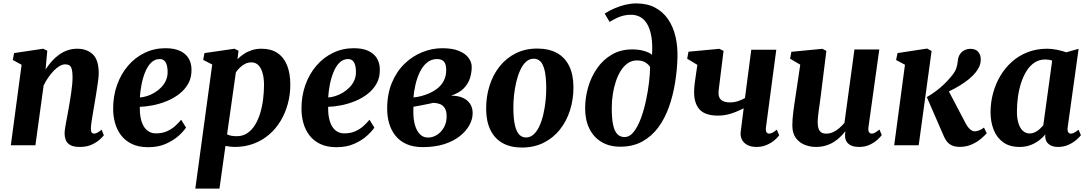

<svg xmlns="http://www.w3.org/2000/svg" viewBox="-20 -851 6374 1125"><path d="M247 -444Q264 -470.5 283.8 -492.5Q303.5 -514.5 326.8 -531Q350 -547.5 376.5 -556.5Q403 -565.5 432.5 -565.5Q488.5 -565.5 523.5 -533Q558.5 -500.5 558.5 -420Q558.5 -403.5 554.2 -372.8Q550 -342 544.5 -308Q539 -274 534.5 -247Q530.5 -222 525.5 -194.2Q520.5 -166.5 516.8 -141Q513 -115.5 512.5 -97Q512.5 -79 518 -73.5Q523.5 -68 530.5 -68Q539 -68 549 -73Q559 -78 575.5 -91L588.5 -58.5Q583.5 -51 565.8 -34.5Q548 -18 518.5 -4Q489 10 448 10Q410.5 10 391.2 -1.5Q372 -13 365.2 -30.8Q358.5 -48.5 358.5 -67.5Q358.5 -79.5 360.8 -96.2Q363 -113 367 -133.5Q371 -154 375 -175.5Q379 -197 382.5 -217Q386 -237.5 390 -261.2Q394 -285 397.5 -310Q401 -335 403.2 -359Q405.5 -383 405 -404Q404.5 -432 400.2 -447Q396 -462 386.5 -468Q377 -474 362 -474Q346 -474 329 -464Q312 -454 295.2 -436.8Q278.5 -419.5 263 -397.2Q247.5 -375 235.5 -350L187.5 0H43.5L106.5 -471.5L55 -499.5L62.5 -540L233 -565.5L257 -553.5Z M1070 -103.5Q1056.5 -82.5 1026.8 -55.5Q997 -28.5 952.2 -8.5Q907.5 11.5 848.5 11.5Q792 11.5 752.8 -7.5Q713.5 -26.5 689.2 -58.5Q665 -90.5 654 -130.5Q643 -170.5 643 -211.5Q642.5 -288 665.8 -353Q689 -418 730.5 -466.2Q772 -514.5 828 -541.5Q884 -568.5 949 -568.5Q1002 -568.5 1035.5 -552.5Q1069 -536.5 1085.2 -508.8Q1101.5 -481 1102 -446.5Q1103.5 -398.5 1083.8 -362.5Q1064 -326.5 1030.8 -300.8Q997.5 -275 957 -258.5Q916.5 -242 875.2 -234Q834 -226 799 -225Q798.5 -189 804.2 -160.2Q810 -131.5 822 -111.2Q834 -91 852.2 -80.2Q870.5 -69.5 894 -69.5Q930.5 -69.5 958 -81.8Q985.5 -94 1006 -112.5Q1026.5 -131 1041.5 -149.5ZM916.5 -505Q886.5 -505 865.2 -483.5Q844 -462 830.2 -427.8Q816.5 -393.5 809 -354.5Q801.5 -315.5 799.5 -280Q818.5 -281 841 -288Q863.5 -295 885.2 -308Q907 -321 925 -339.5Q943 -358 953.2 -382.2Q963.5 -406.5 962 -435.5Q961 -470 949.5 -487.5Q938 -505 916.5 -505Z M1124.5 254 1223.5 -473 1170.5 -500 1178 -540 1354 -565.5 1377.5 -553.5 1371.5 -504Q1387 -520 1407.8 -534Q1428.5 -548 1454.8 -556.8Q1481 -565.5 1512.5 -565.5Q1568 -565.5 1605.5 -540.5Q1643 -515.5 1662 -468.5Q1681 -421.5 1681 -354.5Q1681 -296 1666.2 -242Q1651.5 -188 1623.8 -142Q1596 -96 1556 -61.8Q1516 -27.5 1465.2 -8.8Q1414.5 10 1355 10Q1342 10 1328.2 8.2Q1314.5 6.5 1301 4L1266 254ZM1310.5 -63.5Q1322 -58 1336 -55.5Q1350 -53 1367.5 -53Q1402 -53 1428.2 -70.2Q1454.5 -87.5 1473.2 -117.2Q1492 -147 1504 -186Q1516 -225 1521.5 -268.5Q1527 -312 1527 -355Q1527 -391.5 1519 -421.2Q1511 -451 1494.8 -468.2Q1478.5 -485.5 1453 -485.5Q1433 -485.5 1416.2 -477Q1399.5 -468.5 1385.8 -455.2Q1372 -442 1362 -427Z M2173.5 -103.5Q2160 -82.5 2130.2 -55.5Q2100.5 -28.5 2055.8 -8.5Q2011 11.5 1952 11.5Q1895.5 11.5 1856.2 -7.5Q1817 -26.5 1792.8 -58.5Q1768.5 -90.5 1757.5 -130.5Q1746.5 -170.5 1746.5 -211.5Q1746 -288 1769.2 -353Q1792.5 -418 1834 -466.2Q1875.5 -514.5 1931.5 -541.5Q1987.5 -568.5 2052.5 -568.5Q2105.5 -568.5 2139 -552.5Q2172.5 -536.5 2188.8 -508.8Q2205 -481 2205.5 -446.5Q2207 -398.5 2187.2 -362.5Q2167.5 -326.5 2134.2 -300.8Q2101 -275 2060.5 -258.5Q2020 -242 1978.8 -234Q1937.5 -226 1902.5 -225Q1902 -189 1907.8 -160.2Q1913.5 -131.5 1925.5 -111.2Q1937.5 -91 1955.8 -80.2Q1974 -69.5 1997.5 -69.5Q2034 -69.5 2061.5 -81.8Q2089 -94 2109.5 -112.5Q2130 -131 2145 -149.5ZM2020 -505Q1990 -505 1968.8 -483.5Q1947.5 -462 1933.8 -427.8Q1920 -393.5 1912.5 -354.5Q1905 -315.5 1903 -280Q1922 -281 1944.5 -288Q1967 -295 1988.8 -308Q2010.5 -321 2028.5 -339.5Q2046.5 -358 2056.8 -382.2Q2067 -406.5 2065.5 -435.5Q2064.5 -470 2053 -487.5Q2041.5 -505 2020 -505Z M2457.5 11Q2401 11 2361.2 -7Q2321.5 -25 2296.5 -56.8Q2271.5 -88.5 2260 -128.8Q2248.5 -169 2248.5 -213Q2248.5 -300.5 2276.5 -367Q2304.5 -433.5 2351.2 -478.2Q2398 -523 2455.5 -545.8Q2513 -568.5 2571.5 -568.5Q2631.5 -568.5 2669.8 -552.5Q2708 -536.5 2726 -511.2Q2744 -486 2744 -458.5Q2744 -427 2734.2 -394.5Q2724.5 -362 2698.5 -334.5Q2672.5 -307 2623 -290.5Q2664 -290.5 2692 -277.8Q2720 -265 2734.8 -242.2Q2749.5 -219.5 2749.5 -188Q2749.5 -153 2730.5 -118Q2711.5 -83 2674.5 -53.5Q2637.5 -24 2583 -6.5Q2528.5 11 2457.5 11ZM2488 -45Q2515.5 -45 2540.5 -60.8Q2565.5 -76.5 2581.2 -104.5Q2597 -132.5 2597 -169Q2597 -200 2586.2 -217.2Q2575.5 -234.5 2557.8 -241.2Q2540 -248 2519.5 -248.5Q2512 -247 2503 -245Q2494 -243 2484.2 -241Q2474.5 -239 2464 -237Q2449 -234 2434 -231Q2419 -228 2402.5 -225.5Q2402 -217.5 2402 -209Q2402 -200.5 2402 -192Q2402 -152.5 2411.2 -119Q2420.5 -85.5 2439.8 -65.2Q2459 -45 2488 -45ZM2402.5 -280Q2415 -281 2426.2 -283.2Q2437.5 -285.5 2448.8 -288.2Q2460 -291 2471 -295Q2511.5 -309 2539 -329.8Q2566.5 -350.5 2580.5 -378.2Q2594.5 -406 2594.5 -440Q2594.5 -474.5 2581.5 -489.8Q2568.5 -505 2540.5 -505Q2507 -505 2482 -484.2Q2457 -463.5 2440.5 -429.8Q2424 -396 2414.8 -356.5Q2405.5 -317 2402.5 -280Z M3127.5 -566.5Q3195.5 -566.5 3242.8 -540.8Q3290 -515 3314.8 -464.8Q3339.5 -414.5 3340 -342Q3340.5 -270 3320.2 -205.8Q3300 -141.5 3261 -92.2Q3222 -43 3165.8 -14.8Q3109.5 13.5 3038 13.5Q2972 13.5 2925.2 -12.5Q2878.5 -38.5 2853.8 -89Q2829 -139.5 2828.5 -211.5Q2828 -284 2848.2 -348.2Q2868.5 -412.5 2907.2 -461.5Q2946 -510.5 3001.8 -538.5Q3057.5 -566.5 3127.5 -566.5ZM3108 -507Q3081.5 -507 3061.8 -488.8Q3042 -470.5 3028 -439.5Q3014 -408.5 3005 -370.5Q2996 -332.5 2991.8 -292.2Q2987.5 -252 2988 -216Q2988.5 -151 2998 -113.8Q3007.5 -76.5 3023.8 -61Q3040 -45.5 3061.5 -45.5Q3087.5 -45.5 3107.2 -63.8Q3127 -82 3141 -112.8Q3155 -143.5 3163.8 -181.8Q3172.5 -220 3176.8 -260.2Q3181 -300.5 3180.5 -337.5Q3180 -403.5 3170.8 -440.2Q3161.5 -477 3145.5 -492Q3129.5 -507 3108 -507Z M3614 8.5Q3551 8.5 3505 -18.8Q3459 -46 3433.8 -96.5Q3408.5 -147 3408.5 -216Q3408.5 -278.5 3426.2 -340Q3444 -401.5 3479 -451.5Q3514 -501.5 3565.5 -531.5Q3617 -561.5 3685 -561.5Q3723.5 -561.5 3755.5 -552Q3787.5 -542.5 3800.5 -529.5Q3804.5 -595.5 3796 -640.8Q3787.5 -686 3770.2 -713.2Q3753 -740.5 3729.2 -752.5Q3705.5 -764.5 3678 -764.5Q3645 -764.5 3616.2 -754.5Q3587.5 -744.5 3552 -722.5L3523 -771.5Q3551.5 -789.5 3582.5 -802.8Q3613.5 -816 3645.5 -823.5Q3677.5 -831 3707.5 -831Q3772 -831 3818.2 -806.5Q3864.5 -782 3894.2 -738.8Q3924 -695.5 3937.8 -637.5Q3951.5 -579.5 3949.5 -513Q3947.5 -440 3935.5 -366Q3923.5 -292 3899.8 -224.8Q3876 -157.5 3837.5 -105Q3799 -52.5 3743.8 -22Q3688.5 8.5 3614 8.5ZM3639 -48Q3669.5 -48 3693.2 -78.2Q3717 -108.5 3735 -157Q3753 -205.5 3765 -261.5Q3777 -317.5 3783 -370Q3789 -422.5 3789 -459.5Q3777.5 -475 3765 -483.2Q3752.5 -491.5 3739.2 -494.2Q3726 -497 3711.5 -497Q3683 -497 3659.8 -481.5Q3636.5 -466 3618.8 -438.5Q3601 -411 3589 -375.5Q3577 -340 3570.8 -299.8Q3564.5 -259.5 3564.5 -218Q3564.5 -154.5 3573 -117.2Q3581.5 -80 3598.2 -64Q3615 -48 3639 -48Z M4219.5 -553 4193 -339Q4192.5 -334 4191.8 -328.2Q4191 -322.5 4190.5 -317.2Q4190 -312 4190 -306.5Q4190 -277.5 4207.2 -264.2Q4224.5 -251 4256 -251Q4283 -251 4305.5 -258.8Q4328 -266.5 4345 -276.5L4382 -559.5H4528.5L4468 -104.5Q4465.5 -86.5 4470.8 -77.2Q4476 -68 4486.5 -68Q4493.5 -68 4504.5 -72.8Q4515.5 -77.5 4531.5 -91L4545.5 -58.5Q4537 -45.5 4517.8 -29.2Q4498.5 -13 4471.8 -1.5Q4445 10 4413 10Q4379 10 4357.2 -2.5Q4335.5 -15 4326.2 -35Q4317 -55 4320 -78L4337.5 -216.5Q4315 -205 4290.5 -195Q4266 -185 4240.2 -179.2Q4214.5 -173.5 4188.5 -173.5Q4112 -173.5 4079.5 -209.2Q4047 -245 4047 -310.5Q4047 -323 4048 -337Q4049 -351 4051 -365.8Q4053 -380.5 4055 -394.5L4066 -471L4006.5 -507L4014 -548L4195 -565Z M4759.5 10Q4728.5 10 4697 -1.8Q4665.5 -13.5 4644.2 -41Q4623 -68.5 4622.5 -115Q4622.5 -132.5 4624 -153.5Q4625.5 -174.5 4628.5 -197.8Q4631.5 -221 4635 -244.8Q4638.5 -268.5 4642 -291L4669 -472L4609.5 -507L4617 -547.5L4798.5 -565L4822 -553L4789 -288.5Q4786.5 -267 4783.2 -245Q4780 -223 4777.2 -203Q4774.5 -183 4772.8 -166Q4771 -149 4771 -137Q4771 -112 4776.5 -96.8Q4782 -81.5 4793 -74.8Q4804 -68 4821.5 -68Q4842 -68 4861.8 -77Q4881.5 -86 4898.2 -100.8Q4915 -115.5 4928 -131.5L4986.5 -561H5132L5068.5 -105Q5066 -85.5 5071.8 -76.8Q5077.5 -68 5087.5 -68Q5096.5 -68 5105.8 -73Q5115 -78 5133 -92L5146.5 -60Q5141.5 -51.5 5124 -34.8Q5106.5 -18 5078.5 -4Q5050.5 10 5014 10Q4975.5 10 4955.8 -4.8Q4936 -19.5 4932 -44.5Q4932 -47.5 4931.8 -51.5Q4931.5 -55.5 4931.5 -60.2Q4931.5 -65 4932.2 -69.8Q4933 -74.5 4933.5 -79L4931.5 -80Q4919 -64 4902.5 -48Q4886 -32 4865 -18.8Q4844 -5.5 4817.8 2.2Q4791.5 10 4759.5 10Z M5219.5 0 5282.5 -471.5 5230.5 -499.5 5239 -540 5412.5 -566.5 5438.5 -552 5363 0ZM5604 9.5Q5572 9.5 5553.5 -1Q5535 -11.5 5525.8 -25.2Q5516.5 -39 5511.5 -50L5410.5 -282Q5439 -298.5 5463.5 -316.8Q5488 -335 5509.5 -355.5Q5531 -376 5549.5 -398Q5576 -428.5 5583.2 -450.8Q5590.5 -473 5592 -493.5Q5594.5 -519.5 5606 -535.2Q5617.5 -551 5633.5 -558Q5649.5 -565 5664 -565Q5697 -565 5711.5 -547.5Q5726 -530 5726.5 -506Q5727 -481 5718.5 -462.2Q5710 -443.5 5698.5 -429Q5681.5 -407 5657 -387.2Q5632.5 -367.5 5605.2 -350.8Q5578 -334 5551.2 -321Q5524.5 -308 5502.5 -298.5L5523.5 -346.5L5639 -126.5Q5650.5 -105 5664.5 -93.2Q5678.5 -81.5 5691 -81.5Q5700.5 -81.5 5716 -86.8Q5731.5 -92 5745.5 -103.5L5761.5 -71Q5752.5 -59 5730.2 -39.8Q5708 -20.5 5675.8 -5.5Q5643.5 9.5 5604 9.5Z M6236 -105.5Q6233.5 -85 6239 -76.5Q6244.5 -68 6255 -68Q6262.5 -68 6273 -73Q6283.5 -78 6299.5 -91L6313.5 -59Q6308 -50.5 6289.5 -33.8Q6271 -17 6242.8 -3.5Q6214.5 10 6178.5 10Q6147 10 6126.5 -5.2Q6106 -20.5 6104 -50.5L6105.5 -63.5Q6090 -45 6068 -28.2Q6046 -11.5 6017.8 -0.8Q5989.5 10 5954 10Q5895.5 10 5857.8 -17.5Q5820 -45 5802 -91.2Q5784 -137.5 5784 -193.5Q5784 -249 5798.2 -303Q5812.5 -357 5840.2 -404.5Q5868 -452 5908.2 -488.2Q5948.5 -524.5 6000.8 -545Q6053 -565.5 6116 -565.5Q6144 -565.5 6175.2 -559Q6206.5 -552.5 6227.5 -544.5L6300 -565ZM6145 -495.5Q6136 -499 6125.8 -500.8Q6115.5 -502.5 6104.5 -502.5Q6069 -502.5 6041.5 -484.2Q6014 -466 5994.5 -434.5Q5975 -403 5962.5 -363.5Q5950 -324 5944.2 -281.2Q5938.5 -238.5 5938.5 -198Q5938.5 -157 5947.8 -128Q5957 -99 5973.8 -84Q5990.5 -69 6013 -69Q6025 -69 6036.2 -73Q6047.5 -77 6057.5 -83.8Q6067.5 -90.5 6076.2 -99Q6085 -107.5 6093 -116.5Z"/></svg>

Font: Merriweather 24pt ExtraBold
Style: Italic
Weight: 800
Italic angle: -7.8°
Version: Version 2.101